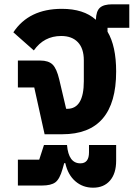

<svg xmlns="http://www.w3.org/2000/svg" viewBox="-20 -623 644 891"><path d="M580 -494H479V-476Q519 -409 519 -291Q519 0 269 0H187L139 -217H63V-342H167Q205 -342 224 -323.5Q243 -305 255 -254L287 -118H292Q369 -118 369 -246V-343Q369 -398 341.5 -427Q314 -456 264 -456Q184 -456 137 -389L42 -473Q114 -582 267 -582Q368 -582 424 -532Q425 -532 425 -531Q426 -571 443.5 -587Q461 -603 501 -603H580ZM393 84V50H519V123Q519 182 490.5 215Q462 248 412 248Q364 248 329.5 218Q295 188 283 134H278L270 162Q257 208 237 223Q217 238 174 238H63V118H162L184 50H291Q298 135 353 135Q393 135 393 84Z"/></svg>

Font: Anuphan
Style: Bold
Weight: 700
Designer: Mike Abbink, Paul van der Laan, Pieter van Rosmalen, Mint Tantisuwanna
Foundry: Bold Monday; Cadson Demak
Version: Version 3.002;hotconv 1.0.109;makeotfexe 2.5.65596